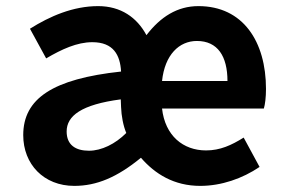

<svg xmlns="http://www.w3.org/2000/svg" viewBox="-20 -594 931 628"><path d="M223 14C296 14 363 -14 441 -78C487 -25 549 14 635 14C704 14 773 -10 829 -48L777 -144C737 -119 700 -102 654 -102C579 -102 520 -150 510 -239H843C847 -252 850 -276 850 -303C850 -458 775 -574 629 -574C560 -574 505 -539 459 -479C428 -537 375 -574 301 -574C219 -574 143 -541 78 -500L131 -403C182 -433 232 -456 282 -456C351 -456 373 -414 376 -360C153 -336 56 -272 56 -152C56 -57 123 14 223 14ZM271 -101C227 -101 198 -120 198 -164C198 -215 246 -252 375 -269L376 -244C377 -215 383 -183 393 -159C357 -123 312 -101 271 -101ZM510 -329C519 -415 566 -460 624 -460C692 -460 724 -410 724 -329Z"/></svg>

Font: Source Han Sans CN
Style: Bold
Weight: 700
Designer: Ryoko NISHIZUKA 西塚涼子 (kana, bopomofo & ideographs); Paul D. Hunt (Latin, Greek & Cyrillic); Sandoll Communications 산돌커뮤니
Foundry: Adobe
Version: Version 2.001;hotconv 1.0.107;makeotfexe 2.5.65593